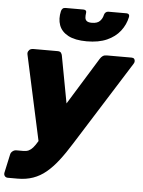

<svg xmlns="http://www.w3.org/2000/svg" viewBox="-74 -806 778 1046"><g transform="rotate(5 315.0 -283.5)"><path d="M9 191Q-2 191 -8 183.5Q-14 176 -12 165L10 64Q12 53 21.5 45.5Q31 38 42 38H80Q97 38 109 32.5Q121 27 132.5 14Q144 1 158 -23L451 -498Q457 -508 465.5 -514Q474 -520 488 -520H623Q633 -520 637.5 -515Q642 -510 642 -502Q642 -494 637 -487L347 -26Q313 29 281.5 69.5Q250 110 217.5 137Q185 164 147 177.5Q109 191 63 191ZM161 -9 57 -487Q54 -501 62 -509Q64 -514 71 -517Q78 -520 86 -520H219Q233 -520 238 -512.5Q243 -505 244 -498L310 -144ZM372 -587Q308 -587 270.5 -607Q233 -627 220.5 -661.5Q208 -696 218 -739Q220 -747 225.5 -752.5Q231 -758 241 -758H340Q349 -758 353 -752.5Q357 -747 355 -739Q353 -726 354 -714.5Q355 -703 363.5 -696.5Q372 -690 391 -690Q421 -690 435 -704.5Q449 -719 453 -739Q455 -747 461 -752.5Q467 -758 476 -758H575Q584 -758 588 -752.5Q592 -747 590 -739Q581 -696 554 -661.5Q527 -627 482 -607Q437 -587 372 -587Z"/></g></svg>

Font: Rubik ExtraBold
Style: Italic
Weight: 800
Italic angle: -12°
Designer: Hubert and Fischer
Foundry: Hubert and Fischer
Version: Version 2.300;gftools[0.9.30]